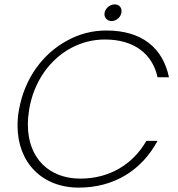

<svg xmlns="http://www.w3.org/2000/svg" viewBox="-20 -848 810 875"><path d="M60 -275C60 -108 171 7 339 7C499 7 625 -71 698 -206H647C587 -101 481 -34 346 -34C204 -34 107 -127 107 -280C107 -302 109 -325 113 -350C124 -414 147 -470 181 -519C249 -615 350 -668 458 -668C593 -668 675 -601 698 -496H750C722 -631 625 -709 465 -709C402 -709 342 -694 286 -663C173 -602 92 -489 67 -350C62 -326 60 -301 60 -275ZM456 -783C456 -766 470 -752 489 -752C512 -752 534 -773 534 -797C534 -816 521 -828 502 -828C479 -828 456 -807 456 -783Z"/></svg>

Font: Momo Neue ExtLt
Style: Italic
Weight: 200
Italic angle: -10°
Designer: Ninad Kale (Devanagari), Jonny Pinhorn (Latin)
Foundry: Indian Type Foundry
Version: 4.004